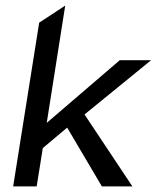

<svg xmlns="http://www.w3.org/2000/svg" viewBox="-20 -666 560 686"><path d="M27 0H111L133 -137L220 -210L344 0H453L282 -257L520 -451H408L147 -227L213 -646L120 -585Z"/></svg>

Font: Charger Pro
Style: BdNarObl
Weight: 700
Designer: Jasper
Foundry: Cannot Into Space Fonts
Version: Version 1.09